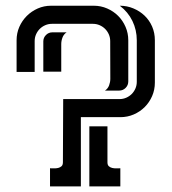

<svg xmlns="http://www.w3.org/2000/svg" viewBox="-20 -664 611 684"><path d="M268.1 0H158.2V-64.5Q164.6 -64.5 172.4 -64.2Q180.2 -64 187.3 -65.7Q194.3 -67.4 199.2 -71.8Q204.1 -76.2 204.1 -85.9L205.1 -311H405.8Q418.5 -311 429.7 -315.9Q440.9 -320.8 449.2 -329.1Q457.5 -337.4 462.4 -348.6Q467.3 -359.9 467.3 -372.6V-520.5Q467.3 -557.1 451.7 -589.4Q436 -621.6 406.7 -643.6Q432.6 -643.6 455.3 -634Q478 -624.5 495.1 -608.2Q512.2 -591.8 522 -569.3Q531.7 -546.9 531.7 -520.5V-369.6Q531.7 -344.2 522 -321.8Q512.2 -299.3 495.6 -282.7Q479 -266.1 456.5 -256.3Q434.1 -246.6 408.7 -246.6H268.1ZM39.1 -407.7V-520.5Q39.1 -545.9 48.8 -568.1Q58.6 -590.3 75.4 -607.2Q92.3 -624 114.5 -633.8Q136.7 -643.6 162.1 -643.6H314Q339.4 -643.6 361.8 -633.8Q384.3 -624 400.9 -607.4Q417.5 -590.8 427.2 -568.4Q437 -545.9 437 -520.5V-374Q437 -360.4 427.5 -350.8Q418 -341.3 404.3 -341.3H354Q364.3 -348.1 368.7 -359.9Q373 -371.6 373 -383.3L372.6 -517.6Q372.6 -530.3 367.7 -541.5Q362.8 -552.7 354.5 -561Q346.2 -569.3 335 -574.2Q323.7 -579.1 311 -579.1H165Q152.3 -579.1 141.1 -574.2Q129.9 -569.3 121.6 -561Q113.3 -552.7 108.4 -541.5Q103.5 -530.3 103.5 -517.6V-407.7ZM298.3 0V-213.9H362.8V-85.9Q362.8 -76.2 367.7 -71.8Q372.6 -67.4 379.6 -65.7Q386.7 -64 394.5 -64.2Q402.3 -64.5 408.7 -64.5V0ZM134.3 -408.7V-516.6Q134.3 -529.8 143.8 -539.3Q153.3 -548.8 166.5 -548.8H217.3Q207 -542 202.6 -530.3Q198.2 -518.6 198.2 -506.8V-408.7Z"/></svg>

Font: Isar CAT
Style: Regular
Weight: 400
Designer: Digitized by Peter Wiegel
Foundry: CAT-Fonts, Peter Wiegel
Version: Version 1.000; ttfautohint (v1.3)